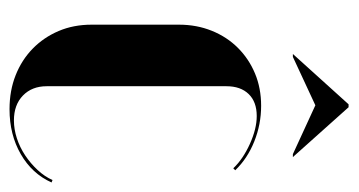

<svg xmlns="http://www.w3.org/2000/svg" viewBox="-190 -534 734 393"><g transform="rotate(90 176.5 -337.0)"><path d="M30 -337Q30 -373 42.5 -404Q55 -435 77.5 -457.5Q100 -480 130 -492.5Q160 -505 196 -505Q234 -505 269 -491Q304 -477 328 -452L324 -448Q305 -468 274 -482Q243 -496 217 -496Q188 -496 172 -479.5Q156 -463 156 -434V-66Q156 -36 175 -17.5Q194 1 226 1Q244 1 262.5 -5Q281 -11 297.5 -22Q314 -33 327.5 -47.5Q341 -62 348 -78L353 -76Q335 -36 295 -13Q255 10 203 10Q165 10 133.5 -2.5Q102 -15 79 -37.5Q56 -60 43 -90.5Q30 -121 30 -158ZM193 -684H199L301 -570H295L195 -616L96 -570H90Z"/></g></svg>

Font: Moniqa Black Display
Style: Regular
Weight: 900
Designer: Rajesh Rajput
Foundry: Rajesh Rajput
Version: Version 1.000